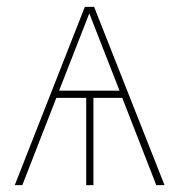

<svg xmlns="http://www.w3.org/2000/svg" viewBox="-20 -539 522 559"><path d="M435 0 336 -254H252V0H231V-254H144L45 0H23L227 -519H254L459 0ZM152 -275H328L240 -500Z"/></svg>

Font: FiraGO Thin
Style: Regular
Weight: 100
Designer: bBox Type
Foundry: bBox Type GmbH
Version: Version 1.001;PS 001.001;hotconv 1.0.88;makeotf.lib2.5.64775